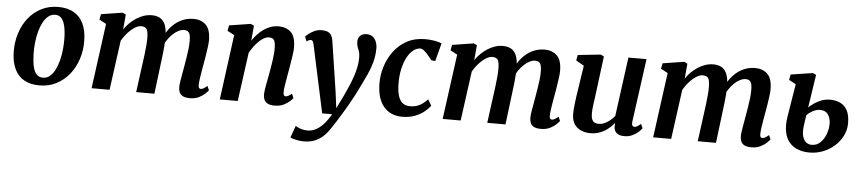

<svg xmlns="http://www.w3.org/2000/svg" viewBox="-46 -858 6269 1399"><g transform="rotate(5 3089.0 -159.0)"><path d="M333.3 -568.7Q400.1 -568.7 446.1 -542.7Q492.2 -516.6 516.6 -466.2Q541 -415.7 542.4 -342.7Q544.1 -271.7 523.5 -207.6Q502.9 -143.5 463.5 -93.9Q424 -44.3 368.5 -15.8Q313 12.8 244.5 12.8Q178 12.8 132.3 -13.3Q86.5 -39.4 62.8 -89.8Q39.2 -140.2 37.4 -212.6Q36 -284.5 56 -348.8Q76 -413.1 114.9 -462.5Q153.8 -512 209.2 -540.3Q264.5 -568.7 333.3 -568.7ZM316.6 -510Q287.4 -510 265.1 -491.8Q242.8 -473.6 226.8 -442.8Q210.7 -411.9 200.6 -373.3Q190.6 -334.8 186.3 -293.5Q182 -252.3 183 -213.3Q184.4 -155.7 193.2 -118.4Q201.9 -81.2 219.7 -63.3Q237.4 -45.5 265 -45.5Q293.8 -45.5 315.8 -63.6Q337.8 -81.8 353.4 -112.5Q369.1 -143.2 378.9 -181.8Q388.7 -220.5 393.1 -262.2Q397.5 -303.8 396.8 -343.3Q395.7 -401.3 386.3 -438Q376.9 -474.7 359.7 -492.3Q342.4 -510 316.6 -510Z M827.4 -556.6 817.6 -446.4Q834.2 -471.7 856.6 -493.7Q879 -515.8 905 -532.5Q931 -549.3 959.2 -558.6Q987.4 -568 1016.3 -568Q1052.1 -568 1076.5 -554.6Q1100.9 -541.1 1114.3 -511Q1127.6 -480.9 1129.7 -430.4Q1130 -423.4 1129.9 -415.9Q1129.8 -408.3 1129.3 -400.3Q1128.8 -392.2 1128 -383.7L1108.9 -412.1Q1125.3 -448.5 1147.6 -477.3Q1169.8 -506 1197.2 -526.3Q1224.5 -546.6 1256.1 -557.3Q1287.8 -568 1323.2 -568Q1377.5 -568 1412.6 -535Q1447.6 -502 1447.6 -420.9Q1447.6 -403.8 1443.6 -373.1Q1439.6 -342.3 1434.1 -308.4Q1428.6 -274.5 1423.6 -247Q1419.1 -221.8 1414.2 -194.1Q1409.3 -166.3 1405.7 -140.1Q1402 -113.9 1401.4 -93.8Q1401.1 -76.3 1405.8 -70.2Q1410.6 -64.2 1418.1 -64.2Q1427.7 -64.2 1438 -69.8Q1448.3 -75.5 1465.6 -89.9L1479 -59.3Q1473.8 -52 1456.9 -35.4Q1440 -18.7 1411.8 -4.4Q1383.7 10 1345.1 10Q1309.7 10 1291.5 -0.8Q1273.3 -11.5 1267.3 -28.6Q1261.3 -45.7 1261.4 -64.5Q1261.7 -81.8 1265.6 -107.4Q1269.5 -133 1275 -162.2Q1280.5 -191.3 1285 -219.2Q1289.5 -246 1295 -278.9Q1300.5 -311.8 1304.4 -345.4Q1308.3 -379 1307.9 -407.9Q1307.6 -451.7 1296.2 -466.5Q1284.8 -481.4 1260.8 -481.4Q1241.4 -481.4 1219.8 -470.7Q1198.2 -459.9 1177.2 -439.8Q1156.2 -419.8 1138.3 -392.5Q1120.4 -365.1 1108.5 -332L1130.2 -408Q1129.7 -384.8 1127.5 -356.7Q1125.3 -328.6 1122.2 -300.2Q1119.2 -271.9 1115.7 -247L1085.3 0H951.9L981.1 -218Q984.9 -245.8 989 -278.5Q993.2 -311.2 996 -344.3Q998.8 -377.4 998.4 -405.8Q997.4 -453.2 985.4 -467.5Q973.4 -481.7 945.7 -481.7Q929.9 -481.7 911.6 -472.5Q893.3 -463.2 874.4 -446.7Q855.4 -430.1 838 -408.5Q820.6 -386.9 806.8 -362.6L757.4 0H625.8L690.1 -475.8L639.2 -503L646.9 -543.4L803.7 -568Z M1754.6 -447.1Q1772.3 -473.1 1793.2 -495.1Q1814.1 -517.2 1838.2 -533.6Q1862.2 -550 1889 -559Q1915.8 -568 1945.1 -568Q2000.5 -568 2034.9 -535.6Q2069.3 -503.3 2069.3 -421.2Q2069.3 -403.8 2065 -372.8Q2060.7 -341.8 2055.1 -307.9Q2049.5 -274 2044.8 -247Q2040.7 -222 2035.5 -194.2Q2030.2 -166.3 2026.4 -140.1Q2022.6 -113.8 2022.3 -93.8Q2022.2 -76.3 2027.2 -70.2Q2032.2 -64.2 2038.7 -64.2Q2047.7 -64.2 2057.8 -69.3Q2068 -74.4 2084.3 -87.2L2097.3 -56.4Q2092.9 -49.5 2076 -33.4Q2059 -17.3 2031.2 -3.7Q2003.4 10 1965 10Q1930.3 10 1912.1 -0.7Q1894 -11.4 1887.4 -28.5Q1880.8 -45.6 1881.1 -64.8Q1881.4 -77.7 1883.8 -95.3Q1886.2 -113 1890.1 -133.7Q1894 -154.5 1898.2 -176.1Q1902.3 -197.8 1906 -218Q1909.6 -238.4 1913.8 -262.4Q1918.1 -286.4 1921.6 -311.7Q1925.2 -337 1927.6 -361.6Q1930 -386.1 1929.6 -407.9Q1929.3 -437.2 1924.3 -453.1Q1919.4 -469 1908.9 -475.4Q1898.4 -481.7 1881.4 -481.7Q1864.6 -481.7 1846.1 -471.7Q1827.5 -461.7 1809.3 -444.3Q1791 -426.8 1774 -404.1Q1757.1 -381.4 1743.4 -355.8L1694.8 0H1563.5L1627.1 -475.8L1576.2 -503L1583.9 -543.4L1741.4 -568L1764.7 -556.6Z M2208.8 -459.9Q2205.3 -476.9 2200 -483.1Q2194.7 -489.2 2186.9 -489.2Q2179.5 -489.2 2172.3 -486Q2165.2 -482.8 2156.4 -475.9L2142.7 -509.8Q2147.2 -515.8 2163.8 -529.7Q2180.4 -543.6 2205.6 -555.5Q2230.8 -567.4 2260.2 -567.4Q2287.6 -567.4 2304.5 -559.5Q2321.5 -551.6 2330.5 -536.6Q2339.6 -521.6 2342.8 -500.4Q2350 -452.5 2357.3 -404.9Q2364.7 -357.3 2371.8 -309.8Q2379 -262.4 2386.2 -214.9Q2393.3 -167.5 2400.5 -119.9L2414.5 -10.6L2461.1 -104.5Q2478.9 -142.4 2494.7 -179.3Q2510.6 -216.2 2522.7 -252.2Q2534.9 -288.1 2541.9 -323Q2548.8 -357.9 2548.8 -391.6Q2548.8 -419.7 2543 -436.3Q2537.1 -453 2531 -468.3Q2524.9 -483.6 2524.9 -507.5Q2524.9 -534 2541.7 -550.6Q2558.6 -567.1 2589.9 -567.1Q2615.7 -567.1 2632.9 -553.5Q2650.2 -540 2658.9 -517.9Q2667.7 -495.8 2667.7 -470.5Q2667.7 -417.1 2654.3 -368.4Q2641 -319.7 2619.7 -273.4Q2598.5 -227.2 2575 -180.3Q2560.2 -148.4 2541.6 -113.4Q2523 -78.5 2502.9 -43.6Q2482.8 -8.7 2463.4 23.3Q2443.9 55.4 2427 82.1Q2410.1 108.7 2397.7 127Q2370.1 171.6 2340 198.9Q2309.9 226.3 2275.4 238.8Q2240.9 251.3 2198.7 251.3Q2171.6 251.3 2141.3 244.7Q2110.9 238 2100.1 231.3L2132.1 143.5Q2142 152.5 2167.3 161.1Q2192.6 169.8 2220.2 169.8Q2249.3 169.8 2277.2 156.4Q2305.1 143 2332.9 113.6Q2360.6 84.1 2388.5 36.2H2315.6Z M3075 -418.1Q3063.4 -433.3 3047.8 -451.7Q3032.2 -470.1 3016.5 -483.5Q3000.8 -496.8 2988.4 -496.8Q2961.2 -496.8 2936 -477.1Q2910.8 -457.4 2891.4 -421Q2872 -384.6 2860.9 -334.4Q2849.8 -284.3 2850.9 -223.8Q2852.1 -170.3 2863.1 -136.7Q2874 -103 2894.8 -87.3Q2915.6 -71.5 2946.7 -71.5Q2977.8 -71.5 3000.9 -79.8Q3024.1 -88 3042.3 -102Q3060.5 -115.9 3076.2 -133.2L3102.3 -88.6Q3089.6 -69.7 3062.1 -46.5Q3034.5 -23.3 2993.2 -6.6Q2951.9 10 2897.1 10Q2812.3 10 2762.8 -48.3Q2713.3 -106.6 2712.2 -216.8Q2711.5 -277.2 2730.2 -339Q2748.9 -400.7 2786.9 -452.7Q2824.9 -504.7 2882.7 -536.3Q2940.6 -568 3017.9 -568Q3046.8 -568 3080.7 -563Q3114.6 -557.9 3137.7 -547.6L3103.2 -415.8Z M3395.4 -556.6 3385.6 -446.4Q3402.2 -471.7 3424.6 -493.7Q3447 -515.8 3473 -532.5Q3499 -549.3 3527.2 -558.6Q3555.4 -568 3584.3 -568Q3620.1 -568 3644.5 -554.6Q3668.9 -541.1 3682.3 -511Q3695.6 -480.9 3697.7 -430.4Q3698 -423.4 3697.9 -415.9Q3697.8 -408.3 3697.3 -400.3Q3696.8 -392.2 3696 -383.7L3676.9 -412.1Q3693.3 -448.5 3715.6 -477.3Q3737.8 -506 3765.2 -526.3Q3792.5 -546.6 3824.1 -557.3Q3855.8 -568 3891.2 -568Q3945.5 -568 3980.6 -535Q4015.6 -502 4015.6 -420.9Q4015.6 -403.8 4011.6 -373.1Q4007.6 -342.3 4002.1 -308.4Q3996.6 -274.5 3991.6 -247Q3987.1 -221.8 3982.2 -194.1Q3977.3 -166.3 3973.7 -140.1Q3970 -113.9 3969.4 -93.8Q3969.1 -76.3 3973.8 -70.2Q3978.6 -64.2 3986.1 -64.2Q3995.7 -64.2 4006 -69.8Q4016.3 -75.5 4033.6 -89.9L4047 -59.3Q4041.8 -52 4024.9 -35.4Q4008 -18.7 3979.8 -4.4Q3951.7 10 3913.1 10Q3877.7 10 3859.5 -0.8Q3841.3 -11.5 3835.3 -28.6Q3829.3 -45.7 3829.4 -64.5Q3829.7 -81.8 3833.6 -107.4Q3837.5 -133 3843 -162.2Q3848.5 -191.3 3853 -219.2Q3857.5 -246 3863 -278.9Q3868.5 -311.8 3872.4 -345.4Q3876.3 -379 3875.9 -407.9Q3875.6 -451.7 3864.2 -466.5Q3852.8 -481.4 3828.8 -481.4Q3809.4 -481.4 3787.8 -470.7Q3766.2 -459.9 3745.2 -439.8Q3724.2 -419.8 3706.3 -392.5Q3688.4 -365.1 3676.5 -332L3698.2 -408Q3697.7 -384.8 3695.5 -356.7Q3693.3 -328.6 3690.2 -300.2Q3687.2 -271.9 3683.7 -247L3653.3 0H3519.9L3549.1 -218Q3552.9 -245.8 3557 -278.5Q3561.2 -311.2 3564 -344.3Q3566.8 -377.4 3566.4 -405.8Q3565.4 -453.2 3553.4 -467.5Q3541.4 -481.7 3513.7 -481.7Q3497.9 -481.7 3479.6 -472.5Q3461.3 -463.2 3442.4 -446.7Q3423.4 -430.1 3406 -408.5Q3388.6 -386.9 3374.8 -362.6L3325.4 0H3193.8L3258.1 -475.8L3207.2 -503L3214.9 -543.4L3371.7 -568Z M4272.9 10Q4241.1 10 4210.2 -1.8Q4179.4 -13.7 4158.8 -41.4Q4138.3 -69.2 4137.6 -117.4Q4137.6 -134.9 4139.2 -155.9Q4140.8 -176.8 4143.6 -200Q4146.5 -223.1 4149.8 -246.9Q4153.2 -270.7 4156.7 -293.2L4184.3 -475.6L4126.2 -509.3L4133.6 -549.9L4301.2 -567.4L4324.3 -556L4290.4 -289.2Q4287.9 -267.7 4284.8 -246.3Q4281.7 -224.9 4279 -205.1Q4276.4 -185.2 4274.7 -168Q4273 -150.8 4273 -137.4Q4273 -109.4 4279.3 -93.2Q4285.6 -77 4297.9 -70.2Q4310.2 -63.4 4328.5 -63.4Q4350.8 -63.4 4372.3 -73.1Q4393.7 -82.7 4412.3 -98.2Q4430.9 -113.7 4444.7 -130.8L4502.9 -563.4H4635.5L4572.2 -100.9Q4569.7 -81.7 4575 -72.9Q4580.2 -64.2 4590.1 -64.2Q4599.1 -64.2 4608.9 -69.6Q4618.8 -75 4637.2 -89.8L4650.5 -59.2Q4645.8 -51.3 4629 -34.7Q4612.1 -18.2 4585 -4.3Q4557.9 9.7 4522.8 9.7Q4486.4 9.7 4468 -5.5Q4449.5 -20.7 4447.2 -46.6Q4446.9 -49.1 4446.7 -52.8Q4446.5 -56.4 4446.7 -60.7Q4447 -65 4447.5 -69.5Q4448 -74 4448.5 -78L4446.8 -79Q4433.3 -63 4416.5 -47.2Q4399.6 -31.4 4378.2 -18.5Q4356.7 -5.6 4330.7 2.2Q4304.6 10 4272.9 10Z M4934.9 -556.6 4925.1 -446.4Q4941.7 -471.7 4964.1 -493.7Q4986.5 -515.8 5012.5 -532.5Q5038.5 -549.3 5066.7 -558.6Q5094.9 -568 5123.8 -568Q5159.6 -568 5184 -554.6Q5208.4 -541.1 5221.8 -511Q5235.1 -480.9 5237.2 -430.4Q5237.5 -423.4 5237.4 -415.9Q5237.3 -408.3 5236.8 -400.3Q5236.3 -392.2 5235.5 -383.7L5216.4 -412.1Q5232.8 -448.5 5255.1 -477.3Q5277.3 -506 5304.7 -526.3Q5332 -546.6 5363.6 -557.3Q5395.3 -568 5430.7 -568Q5485 -568 5520.1 -535Q5555.1 -502 5555.1 -420.9Q5555.1 -403.8 5551.1 -373.1Q5547.1 -342.3 5541.6 -308.4Q5536.1 -274.5 5531.1 -247Q5526.6 -221.8 5521.7 -194.1Q5516.8 -166.3 5513.2 -140.1Q5509.5 -113.9 5508.9 -93.8Q5508.6 -76.3 5513.3 -70.2Q5518.1 -64.2 5525.6 -64.2Q5535.2 -64.2 5545.5 -69.8Q5555.8 -75.5 5573.1 -89.9L5586.5 -59.3Q5581.3 -52 5564.4 -35.4Q5547.5 -18.7 5519.3 -4.4Q5491.2 10 5452.6 10Q5417.2 10 5399 -0.8Q5380.8 -11.5 5374.8 -28.6Q5368.8 -45.7 5368.9 -64.5Q5369.2 -81.8 5373.1 -107.4Q5377 -133 5382.5 -162.2Q5388 -191.3 5392.5 -219.2Q5397 -246 5402.5 -278.9Q5408 -311.8 5411.9 -345.4Q5415.8 -379 5415.4 -407.9Q5415.1 -451.7 5403.7 -466.5Q5392.3 -481.4 5368.3 -481.4Q5348.9 -481.4 5327.3 -470.7Q5305.7 -459.9 5284.7 -439.8Q5263.7 -419.8 5245.8 -392.5Q5227.9 -365.1 5216 -332L5237.7 -408Q5237.2 -384.8 5235 -356.7Q5232.8 -328.6 5229.7 -300.2Q5226.7 -271.9 5223.2 -247L5192.8 0H5059.4L5088.6 -218Q5092.4 -245.8 5096.5 -278.5Q5100.7 -311.2 5103.5 -344.3Q5106.3 -377.4 5105.9 -405.8Q5104.9 -453.2 5092.9 -467.5Q5080.9 -481.7 5053.2 -481.7Q5037.4 -481.7 5019.1 -472.5Q5000.8 -463.2 4981.9 -446.7Q4962.9 -430.1 4945.5 -408.5Q4928.1 -386.9 4914.3 -362.6L4864.9 0H4733.3L4797.6 -475.8L4746.7 -503L4754.4 -543.4L4911.2 -568Z M5877.4 11Q5830.6 11 5792.7 -3.2Q5754.8 -17.4 5729.4 -47.5Q5703.9 -77.5 5694.6 -124.7Q5685.3 -171.9 5695.7 -238L5734.6 -476.1L5683.8 -503L5691.2 -543.4L5852.2 -568L5876.4 -556.6L5839.4 -315.1Q5853.7 -329.5 5877 -345.9Q5900.4 -362.4 5930.4 -374.1Q5960.4 -385.8 5994.5 -385.8Q6034.5 -385.8 6067.2 -371Q6099.9 -356.3 6119.5 -321.1Q6139.2 -285.9 6139.2 -225.1Q6139.2 -177.7 6118.2 -135.1Q6097.2 -92.5 6060.7 -59.6Q6024.3 -26.6 5977.1 -7.8Q5929.9 11 5877.4 11ZM5888 -46.2Q5925.6 -46.2 5951.7 -71.5Q5977.9 -96.7 5991.7 -134.8Q6005.5 -172.9 6005.5 -210.3Q6005.5 -248.7 5987.2 -277Q5968.9 -305.3 5925 -305.3Q5911.7 -305.3 5894.1 -299Q5876.6 -292.7 5859.6 -281.9Q5842.6 -271 5830.8 -257.3Q5827.4 -235.8 5824.4 -214.3Q5821.3 -192.8 5818.7 -172Q5814.1 -128.1 5822.5 -100.1Q5831 -72.2 5848.5 -59.2Q5865.9 -46.2 5888 -46.2Z"/></g></svg>

Font: Merriweather 7pt Light
Style: Italic
Weight: 300
Italic angle: -7.8°
Designer: Eben Sorkin
Foundry: Eben Sorkin
Version: Version 2.200;gftools[0.9.31]